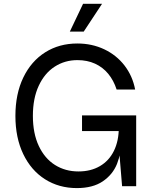

<svg xmlns="http://www.w3.org/2000/svg" viewBox="-20 -962 778 992"><path d="M59.6 -363.3Q59.6 -476.6 100.3 -561.3Q141.1 -646 213.6 -691.7Q286.1 -737.3 379.4 -737.3Q455.1 -737.3 518.6 -707.3Q582 -677.2 623.5 -623.3Q665 -569.3 678.2 -499.5H582.5Q567.4 -546.4 539.3 -580.6Q511.2 -614.7 470.9 -633.1Q430.7 -651.4 379.9 -651.4Q314.9 -651.4 262.7 -617.7Q210.4 -584 180.2 -519Q149.9 -454.1 149.9 -363.3Q149.9 -272.9 180.4 -208Q210.9 -143.1 264.2 -109.6Q317.4 -76.2 385.3 -76.2Q449.2 -76.2 496.3 -103.8Q543.5 -131.3 568.6 -182.6Q593.8 -233.9 593.8 -303.2H606.4V-235.4Q606.4 -170.4 584.5 -115.2Q562.5 -60.1 511 -25.1Q459.5 9.8 377 9.8Q284.7 9.8 212.6 -35.9Q140.6 -81.5 100.1 -166Q59.6 -250.5 59.6 -363.3ZM595.7 -182.1V-284.7H403.8V-365.7H683.6V0H610.8ZM409.2 -942.4H507.3L412.6 -798.8H340.8Z"/></svg>

Font: Raveo Variable
Style: Regular
Weight: 400
Designer: Jakub Foglar, Rasmus Andersson (Inter)
Foundry: Jakubfoglar.com
Version: Version 1.000;Glyphs 3.2.3 (3260)